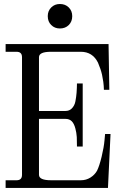

<svg xmlns="http://www.w3.org/2000/svg" viewBox="-20 -930 606 950"><path d="M276.4 -789.1Q250.5 -789.1 233.4 -806.2Q216.3 -823.2 216.3 -850.1Q216.3 -876 233.4 -893.1Q250.5 -910.2 276.4 -910.2Q303.2 -910.2 320.3 -893.1Q337.4 -876 337.4 -850.1Q337.4 -823.2 320.3 -806.2Q303.2 -789.1 276.4 -789.1ZM7.8 0V-38.1H62Q88.9 -38.1 88.9 -64.9V-647Q88.9 -673.8 62 -673.8H7.8V-711.9H517.1L521 -485.8H494.1L493.2 -504.9Q493.2 -517.6 484.9 -560.1Q478.5 -588.4 464.8 -620.1Q438 -673.8 379.9 -673.8H231.9Q172.9 -673.8 172.9 -647V-380.9H304.2Q322.8 -380.9 335 -393.1Q349.1 -407.2 353 -428.2Q357.4 -450.7 358.9 -471.2Q360.8 -497.6 360.8 -517.1H389.2V-205.1H360.8Q360.8 -238.8 359.9 -252Q358.4 -273.9 353 -293.9Q346.7 -318.4 335 -330.1Q323.2 -341.8 304.2 -341.8H172.9V-64.9Q172.9 -38.1 232.9 -38.1H379.9Q406.2 -38.1 427.2 -51.3Q448.2 -64.5 460 -85Q471.7 -108.4 482.9 -154.8Q494.1 -201.2 497.1 -235.8L500 -267.1H526.9L514.2 0Z"/></svg>

Font: New Heterodox Mono
Style: Book
Weight: 400
Designer: Hao Chi Kiang <hello@hckiang.com>, Alexey Kryukov <alexios@thessalonica.org.ru>
Version: Version 0.0.3